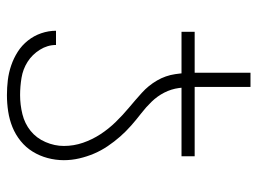

<svg xmlns="http://www.w3.org/2000/svg" viewBox="-112 -604 725 540"><g transform="rotate(90 250.0 -334.5)"><path d="M420 -483H70V-520H185V-677H225V-520H420ZM248 8Q227 8 206 5.5Q185 3 164.5 -4Q144 -11 126 -22.5Q108 -34 94.5 -51Q81 -68 74 -88.5Q67 -109 67 -130H107Q107 -106 120.5 -84.5Q134 -63 154.5 -50Q175 -37 199.5 -33Q224 -29 248 -29Q275 -29 301.5 -35.5Q328 -42 348.5 -58.5Q369 -75 380 -100.5Q391 -126 391 -152Q391 -180 382 -206Q373 -232 358 -255Q343 -278 323.5 -298Q304 -318 283 -335.5Q262 -353 241.5 -371.5Q221 -390 207 -414Q193 -438 189 -465.5Q185 -493 185 -520H225Q225 -498 228 -476Q231 -454 241 -434.5Q251 -415 266.5 -399Q282 -383 299.5 -369.5Q317 -356 333.5 -341.5Q350 -327 364.5 -310.5Q379 -294 391.5 -275.5Q404 -257 412.5 -237Q421 -217 426 -195.5Q431 -174 431 -152Q431 -129 425 -106.5Q419 -84 407 -64.5Q395 -45 377 -30.5Q359 -16 338 -7.5Q317 1 294 4.5Q271 8 248 8Z"/></g></svg>

Font: Iosevka Curly Extralight
Style: Regular
Weight: 200
Monospace: yes
Designer: Belleve Invis
Foundry: Belleve Invis
Version: Version 22.1.2; ttfautohint (v1.8.4)